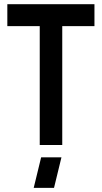

<svg xmlns="http://www.w3.org/2000/svg" viewBox="-20 -704 495 932"><path d="M143.6 208 179.7 59.6H278.3L242.2 208ZM15.6 -577.1V-683.6H438.5V-577.1H282.2V0H172.9V-577.1Z"/></svg>

Font: Post No Bills Jaffna
Style: Bold
Weight: 700
Designer: Kosala Senevirathne, Siva Puranthara, Lasantha Premarathna, Tharique Azeez
Foundry: Mooniak
Version: Version 1.220 ; ttfautohint (v1.6)